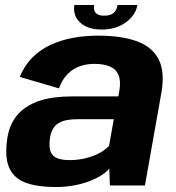

<svg xmlns="http://www.w3.org/2000/svg" viewBox="-20 -741 705 767"><path d="M202.7 6.2Q241.6 6.2 275.8 -0.3Q310 -6.8 338 -17.6Q366 -28.4 386.1 -41.4Q406.1 -54.3 416.5 -67.8L419 0H559L624.5 -369.8Q639.4 -453.2 614.1 -503.3Q588.7 -553.4 527.2 -576Q465.6 -598.6 371.5 -598.6Q319.7 -598.6 271.6 -589.8Q223.6 -581 182.2 -561.9Q140.8 -542.8 109.3 -511.1Q77.8 -479.5 59 -433.7L215.4 -387.9Q229 -424.7 250.9 -446.1Q272.8 -467.5 299.8 -476.7Q326.8 -485.9 356.1 -485.9Q393.5 -485.9 418.3 -475.7Q443 -465.5 453.2 -441.9Q463.3 -418.3 456.9 -378.7L452.8 -355.9H265.7Q230.7 -355.9 195.2 -351.3Q159.7 -346.7 127.6 -334.7Q95.5 -322.7 69.7 -301.9Q43.9 -281 27.4 -248.5Q10.9 -215.9 6.9 -170Q-0.3 -101.5 20.4 -63.2Q41.1 -24.9 87.4 -9.4Q133.8 6.2 202.7 6.2ZM258.2 -101.4Q230.2 -101.4 211 -108Q191.9 -114.7 183.5 -132.1Q175.2 -149.6 178.7 -182.4Q181.3 -208.5 190.7 -224.8Q200.1 -241.2 214.9 -249.7Q229.6 -258.3 248.5 -261.5Q267.3 -264.8 289.3 -264.8H434.5L415.9 -158.9Q403.2 -143.8 379.2 -130.6Q355.1 -117.4 323.9 -109.4Q292.7 -101.4 258.2 -101.4ZM385.6 -622.9Q425.7 -622.9 456 -636.4Q486.3 -649.9 505.4 -672.1Q524.6 -694.3 528.9 -721.1H449.8Q447.5 -707.9 441.4 -698.2Q435.3 -688.5 424.1 -683.4Q412.9 -678.4 395.3 -678.4Q379.7 -678.4 370.3 -683.5Q360.8 -688.6 357.3 -698.1Q353.8 -707.5 356.2 -721.1H276.9Q272.6 -694.3 283.8 -672.1Q295.1 -649.9 321 -636.4Q347 -622.9 385.6 -622.9Z"/></svg>

Font: Anybody Thin
Style: Italic
Weight: 100
Italic angle: -10°
Designer: Tyler Finck
Foundry: Etcetera Type Company
Version: Version 1.114;gftools[0.9.25]